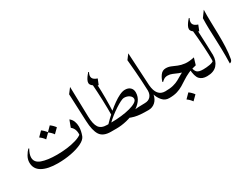

<svg xmlns="http://www.w3.org/2000/svg" viewBox="-60 -1080 2250 1728"><g transform="rotate(-30 1064.5 -216.5)"><path d="M82 -237.8Q55.7 -191.4 55.7 -158.2Q55.7 -105.5 115 -84.5Q174.3 -63.5 272 -63.5Q322.3 -63.5 374.5 -69.8Q426.8 -76.2 470.5 -89.4Q514.2 -102.5 538.6 -122.1L534.2 -113.8Q537.6 -143.6 529.5 -168.7Q521.5 -193.8 499 -211.9L525.9 -283.7Q548.8 -266.1 558.6 -240.2Q568.4 -214.4 568.4 -185.1Q568.4 -162.6 563.5 -139.4Q558.6 -116.2 550.3 -94.2Q538.6 -64 492.2 -41Q445.8 -18.1 379.2 -5.4Q312.5 7.3 240.7 7.3Q136.7 7.3 78.1 -25.9Q19.5 -59.1 19.5 -127Q19.5 -159.7 37.4 -190.9Q55.2 -222.2 75.2 -241.2ZM255.4 -325.7Q283.2 -305.7 302.2 -278.8L255.4 -232.4Q237.8 -258.3 209 -278.8ZM346.2 -325.7Q374 -305.7 393.1 -278.8L346.2 -232.4Q328.6 -258.3 299.8 -278.8Z M794.9 0Q714.4 0 683.6 -47.4Q652.8 -94.7 648.9 -196.8L636.7 -480.5L677.2 -533.7L685.1 -221.2Q687 -141.6 711.2 -106.2Q735.4 -70.8 794.9 -70.8Q821.3 -70.8 821.3 -35.6Q821.3 0 794.9 0Z M794.9 0Q783.2 0 778.8 -9.5Q774.4 -19 774.4 -35.2Q774.4 -50.8 779.1 -60.8Q783.7 -70.8 794.9 -70.8H841.3L852.5 0ZM886.2 -568.4 892.1 -564.9Q856 -498.5 931.2 -475.6L908.2 -418Q880.9 -430.2 858.9 -446.5Q836.9 -462.9 836.9 -481.9Q836.9 -498 847.4 -516.4Q857.9 -534.7 869.9 -549.3Q881.8 -564 886.2 -568.4ZM1091.3 -265.1Q1126 -265.1 1145.8 -246.1Q1165.5 -227.1 1165.5 -196.3Q1165.5 -149.4 1137 -113Q1108.4 -76.7 1061.5 -51.5Q1014.6 -26.4 959.5 -13.2Q904.3 0 851.6 0L840.3 -70.8Q893.6 -70.8 944.3 -76.7Q995.1 -82.5 1035.6 -93.5Q1076.2 -104.5 1100.1 -119.6Q1124 -134.8 1124 -153.8Q1124 -174.8 1101.8 -190.7Q1079.6 -206.5 1046.9 -206.5Q1034.7 -206.5 1009.5 -194.1Q984.4 -181.6 952.6 -160.9Q920.9 -140.1 888.9 -115Q856.9 -89.8 832 -64.5L804.2 -66.4Q818.8 -82 844.2 -106.7Q869.6 -131.3 901.6 -158.7Q933.6 -186 967.5 -210.2Q1001.5 -234.4 1033.7 -249.8Q1065.9 -265.1 1091.3 -265.1ZM873.5 -112.8Q874.5 -199.2 871.3 -285.2Q868.2 -371.1 861.8 -457.5Q871.1 -451.2 880.6 -445.1Q890.1 -439 899.4 -433.1Q906.7 -285.2 899.4 -137.2Q893.1 -130.9 886.5 -124.8Q879.9 -118.7 873.5 -112.8ZM1048.8 -59.6Q1081.1 -67.4 1118.4 -69.1Q1155.8 -70.8 1186 -70.8Q1191.9 -70.8 1197 -62Q1202.1 -53.2 1202.1 -35.2Q1202.1 -16.1 1196.5 -8.1Q1190.9 0 1186 0Q1136.2 0 1103.3 -2.7Q1070.3 -5.4 1043.7 -12.2Q1017.1 -19 985.8 -32.2Z M1282.2 -533.7 1301.3 -191.4Q1311.5 -70.8 1399.9 -70.8Q1424.3 -70.8 1424.3 -35.6Q1424.3 0 1399.9 0Q1358.9 0 1331.5 -31.2Q1304.2 -62.5 1292.5 -102.5L1294.9 -103.5Q1286.1 -53.7 1256.3 -26.9Q1226.6 0 1186 0Q1162.1 0 1162.1 -35.6Q1162.1 -70.8 1186 -70.8Q1225.1 -70.8 1246.3 -94Q1267.6 -117.2 1267.6 -156.2Q1267.6 -170.9 1262.7 -257.6Q1257.8 -344.2 1244.6 -483.9Z M1402.3 0Q1380.9 0 1380.9 -35.2Q1380.9 -50.8 1385.5 -60.8Q1390.1 -70.8 1399.9 -70.8Q1450.7 -70.8 1483.2 -79.1Q1515.6 -87.4 1540.5 -100.8Q1565.4 -114.3 1592 -130.4Q1618.7 -146.5 1657 -162.8Q1695.3 -179.2 1755.9 -192.4L1738.8 -141.6Q1686.5 -130.4 1650.1 -135.3Q1613.8 -140.1 1586.7 -151.6Q1559.6 -163.1 1536.1 -173.3Q1512.7 -183.6 1487.3 -183.6Q1464.4 -183.6 1448.5 -173.1Q1432.6 -162.6 1425.3 -153.8L1419.4 -156.7Q1427.7 -189.5 1449.2 -219.2Q1470.7 -249 1506.3 -249Q1534.2 -249 1559.1 -238.3Q1584 -227.5 1612.5 -215.6Q1641.1 -203.6 1679.9 -199Q1718.8 -194.3 1775.4 -207L1754.4 -136.7Q1703.1 -126 1667.2 -109.1Q1631.3 -92.3 1603 -73.5Q1574.7 -54.7 1546.6 -37.8Q1518.6 -21 1484.4 -10.5Q1450.2 0 1402.3 0ZM1794.9 0Q1744.1 0 1718.5 -28.6Q1692.9 -57.1 1688.5 -135.3L1710.4 -141.1Q1714.4 -105 1731.4 -87.9Q1748.5 -70.8 1794.9 -70.8Q1824.2 -70.8 1824.2 -35.6Q1824.2 0 1794.9 0ZM1574.7 41Q1602.5 61 1621.6 87.9L1574.7 134.3Q1557.1 108.4 1528.3 87.9Z M1882.8 -450.2 1924.3 -418.5Q1930.2 -304.7 1931.9 -241Q1933.6 -177.2 1935.1 -139.6Q1935.1 -78.6 1900.1 -39.3Q1865.2 0 1794.9 0Q1774.9 0 1774.9 -35.6Q1774.9 -70.8 1794.9 -70.8Q1828.1 -70.8 1862.5 -76.7Q1897 -82.5 1909.7 -97.7L1902.3 -81.1Q1903.3 -85.4 1904.3 -93.5Q1905.3 -101.6 1905.3 -113.3Q1905.3 -157.7 1900.1 -246.8Q1895 -335.9 1882.8 -450.2ZM1912.6 -536.1 1918.9 -532.7Q1882.8 -466.3 1957.5 -443.4L1934.6 -385.7Q1907.7 -397.9 1885.5 -414.3Q1863.3 -430.7 1863.3 -449.7Q1863.3 -465.8 1873.8 -484.1Q1884.3 -502.4 1896.2 -517.1Q1908.2 -531.7 1912.6 -536.1Z M2022 -471.7 2066.9 -533.7Q2064.9 -476.1 2066.7 -410.9Q2068.4 -345.7 2069.8 -278.3Q2071.3 -210.9 2068.6 -146.5Q2065.9 -82 2055.7 -26.4Q2050.8 -1.5 2028.3 2.4Q2030.3 -83.5 2028.8 -147.5Q2027.3 -211.4 2025.1 -263.4Q2022.9 -315.4 2021.5 -364.7Q2020 -414.1 2022 -471.7Z"/></g></svg>

Font: Lateef Light
Style: Regular
Weight: 300
Designer: SIL International
Foundry: SIL International
Version: Version 4.200